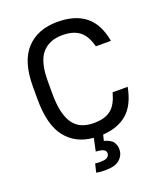

<svg xmlns="http://www.w3.org/2000/svg" viewBox="-163 -813 956 1126"><g transform="rotate(-20 315.0 -250.0)"><path d="M300 207Q288 207 277.5 206.5Q267 206 259 205Q249 204 242 202L255 149Q260 150 265 150Q270 151 276 151Q282 151 288 151Q320 151 332 141Q344 131 344 117Q344 103 331 95Q318 87 282 85L299 5Q189 -4 127.5 -82Q66 -160 66 -321V-401Q66 -556 136 -631.5Q206 -707 330 -707Q439 -707 503.5 -656Q568 -605 588 -495H494Q475 -566 436 -595Q397 -624 330 -624Q249 -624 204 -572.5Q159 -521 159 -401V-321Q159 -253 170.5 -206Q182 -159 204 -130Q226 -101 257.5 -88.5Q289 -76 330 -76Q365 -76 391.5 -83.5Q418 -91 437.5 -106.5Q457 -122 470.5 -147Q484 -172 494 -208H588Q567 -99 509 -49.5Q451 0 357 6L348 42Q391 54 404 74.5Q417 95 417 118Q417 156 388.5 181.5Q360 207 300 207Z"/></g></svg>

Font: Golos UI
Style: Regular
Weight: 400
Designer: A.Korolkova, Vitaly Kuzmin
Foundry: ParaType Ltd
Version: Version 2.000